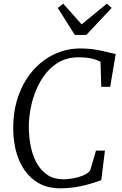

<svg xmlns="http://www.w3.org/2000/svg" viewBox="-20 -1014 660 1042"><path d="M308.5 8Q240 8 191.5 -19.2Q143 -46.5 112.2 -92Q81.5 -137.5 67 -193.5Q52.5 -249.5 52 -306.5Q50 -407 78.2 -489Q106.5 -571 157.2 -629.5Q208 -688 274.5 -719.5Q341 -751 415.5 -751Q461.5 -751 499.2 -744.5Q537 -738 564.5 -730.8Q592 -723.5 608 -721L578 -543H529.5L525.5 -678Q515 -684.5 500 -690Q485 -695.5 462.5 -699.2Q440 -703 406 -703Q335.5 -703 284 -666.8Q232.5 -630.5 199.2 -572.2Q166 -514 150.5 -446Q135 -378 136.5 -314.5Q137.5 -264.5 147.8 -215.8Q158 -167 180.2 -127.5Q202.5 -88 237.8 -64.5Q273 -41 323.5 -41Q348 -41 376.8 -46Q405.5 -51 430.5 -61.5Q455.5 -72 469 -88Q473 -101 477 -114.5Q481 -128 485 -141.8Q489 -155.5 493 -169.2Q497 -183 500.5 -196.5H549.5L529.5 -36Q515.5 -31 493.5 -23.8Q471.5 -16.5 443.2 -9.2Q415 -2 381 3Q347 8 308.5 8ZM386 -824.5 293.5 -971 323 -994Q348 -966 373 -938Q398 -910 423 -882Q457 -910 491.5 -938Q526 -966 560 -994L586 -971L448.5 -824.5Z"/></svg>

Font: Merriweather 7pt Light
Style: Italic
Weight: 300
Italic angle: -7.8°
Designer: Eben Sorkin
Foundry: Eben Sorkin
Version: Version 2.200;gftools[0.9.31]